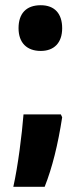

<svg xmlns="http://www.w3.org/2000/svg" viewBox="-20 -577 309 735"><path d="M51 -469C51 -413 83 -382 136 -382C187 -382 218 -413 218 -469C218 -525 189 -557 136 -557C80 -557 51 -525 51 -469ZM218 -128 213 -139H70C64 -63 49 58 31 138H151C180 65 202 -24 218 -128Z"/></svg>

Font: Noto Sans Georgian ExtraCondensed ExtraBold
Style: Regular
Weight: 800
Width: 2
Designer: Monotype Design Team, Akaki Razmadze
Foundry: Google LLC
Version: Version 2.005